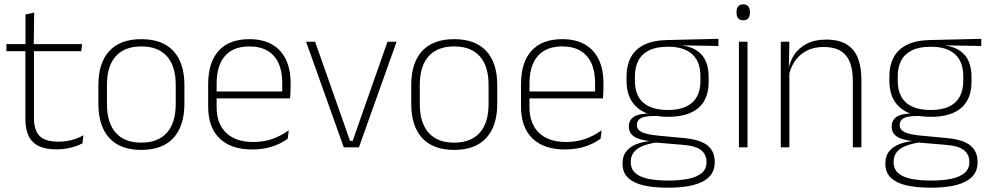

<svg xmlns="http://www.w3.org/2000/svg" viewBox="-20 -679 4560 885"><path d="M242 9.5Q190.5 9.5 158.8 -5.8Q127 -21 112 -52.2Q97 -83.5 97 -130.5V-459H136.5V-134.5Q136.5 -79 162.2 -52.5Q188 -26 249 -26Q279.5 -26 308.8 -33.2Q338 -40.5 364.5 -55.5L360 -18.5Q337 -6 305.8 1.8Q274.5 9.5 242 9.5ZM9.5 -443V-475.5H358.5L354.5 -443ZM97.5 -469.5V-612.5L137.5 -621L135.5 -469.5Z M631.5 12Q534 12 483.8 -43Q433.5 -98 433.5 -201V-286.5Q433.5 -389.5 484 -444Q534.5 -498.5 631.5 -498.5Q728.5 -498.5 779.2 -444Q830 -389.5 830 -286.5V-201Q830 -98 779.2 -43Q728.5 12 631.5 12ZM631.5 -21.5Q708.5 -21.5 749.2 -67.2Q790 -113 790 -199.5V-288Q790 -374 749.5 -419.5Q709 -465 631.5 -465Q554 -465 513.5 -419.5Q473 -374 473 -288V-199.5Q473 -113 513.5 -67.2Q554 -21.5 631.5 -21.5Z M1142.5 10Q1044.5 10 992 -41.2Q939.5 -92.5 939.5 -187V-290.5Q939.5 -391.5 988 -445Q1036.5 -498.5 1129.5 -498.5Q1191.5 -498.5 1233.8 -474.2Q1276 -450 1297.8 -404.8Q1319.5 -359.5 1319.5 -295.5V-278Q1319.5 -265.5 1319 -252.8Q1318.5 -240 1317 -225.5H1280.5Q1281 -245.5 1281 -263.2Q1281 -281 1281 -296Q1281 -350.5 1263.8 -388Q1246.5 -425.5 1212.8 -445.2Q1179 -465 1129.5 -465Q1055.5 -465 1017 -421Q978.5 -377 978.5 -293V-245V-239V-184.5Q978.5 -147 989.5 -117.5Q1000.5 -88 1021.8 -67.2Q1043 -46.5 1074.5 -35.5Q1106 -24.5 1147.5 -24.5Q1194.5 -24.5 1235 -38.5Q1275.5 -52.5 1311 -78.5L1306.5 -40Q1276 -17 1234.2 -3.5Q1192.5 10 1142.5 10ZM959.5 -225.5V-257.5H1307V-225.5Z M1605.5 -29.5 1766 -486.5H1808L1634.5 0H1564.5L1391 -486.5H1432.5L1593.5 -29.5Z M2073.5 12Q1976 12 1925.8 -43Q1875.5 -98 1875.5 -201V-286.5Q1875.5 -389.5 1926 -444Q1976.5 -498.5 2073.5 -498.5Q2170.5 -498.5 2221.2 -444Q2272 -389.5 2272 -286.5V-201Q2272 -98 2221.2 -43Q2170.5 12 2073.5 12ZM2073.5 -21.5Q2150.5 -21.5 2191.2 -67.2Q2232 -113 2232 -199.5V-288Q2232 -374 2191.5 -419.5Q2151 -465 2073.5 -465Q1996 -465 1955.5 -419.5Q1915 -374 1915 -288V-199.5Q1915 -113 1955.5 -67.2Q1996 -21.5 2073.5 -21.5Z M2584.5 10Q2486.5 10 2434 -41.2Q2381.5 -92.5 2381.5 -187V-290.5Q2381.5 -391.5 2430 -445Q2478.5 -498.5 2571.5 -498.5Q2633.5 -498.5 2675.8 -474.2Q2718 -450 2739.8 -404.8Q2761.5 -359.5 2761.5 -295.5V-278Q2761.5 -265.5 2761 -252.8Q2760.5 -240 2759 -225.5H2722.5Q2723 -245.5 2723 -263.2Q2723 -281 2723 -296Q2723 -350.5 2705.8 -388Q2688.5 -425.5 2654.8 -445.2Q2621 -465 2571.5 -465Q2497.5 -465 2459 -421Q2420.5 -377 2420.5 -293V-245V-239V-184.5Q2420.5 -147 2431.5 -117.5Q2442.5 -88 2463.8 -67.2Q2485 -46.5 2516.5 -35.5Q2548 -24.5 2589.5 -24.5Q2636.5 -24.5 2677 -38.5Q2717.5 -52.5 2753 -78.5L2748.5 -40Q2718 -17 2676.2 -3.5Q2634.5 10 2584.5 10ZM2401.5 -225.5V-257.5H2749V-225.5Z M3059 -140.5Q2967 -140.5 2917.5 -182.8Q2868 -225 2868 -306V-328Q2868 -376.5 2887 -413.5Q2906 -450.5 2947.5 -471.8Q2989 -493 3055.5 -494.5L3291.5 -500V-467L3118 -470V-470.5Q3165.5 -464.5 3193.8 -444.8Q3222 -425 3234.2 -394.5Q3246.5 -364 3246.5 -325V-302Q3246.5 -222 3198.8 -181.2Q3151 -140.5 3059 -140.5ZM3056 153H3065.5Q3116.5 153 3154.8 144.8Q3193 136.5 3214.8 118.2Q3236.5 100 3236.5 69V67Q3236.5 32.5 3211.2 12.8Q3186 -7 3126.5 -11.5L2995.5 -22.5L3014 -23.5Q2976.5 -18.5 2948 -8.2Q2919.5 2 2903.5 20.2Q2887.5 38.5 2887.5 66.5V68Q2887.5 100.5 2908.8 119Q2930 137.5 2968 145.2Q3006 153 3056 153ZM3054.5 186Q2993 186 2947 175.5Q2901 165 2875.2 140.8Q2849.5 116.5 2849.5 75V73Q2849.5 39.5 2867.2 18Q2885 -3.5 2914.5 -14.8Q2944 -26 2979 -29.5L2978 -28.5Q2925.5 -33.5 2902 -50.2Q2878.5 -67 2878.5 -95.5V-96Q2878.5 -114 2887.2 -127Q2896 -140 2915.5 -147.5Q2935 -155 2966 -155.5V-163L3034 -144L2995.5 -144.5Q2950.5 -144 2933 -133.8Q2915.5 -123.5 2915.5 -103.5V-103Q2915.5 -81.5 2938.2 -70Q2961 -58.5 3017 -53.5L3133.5 -42.5Q3208.5 -35.5 3241.5 -8.2Q3274.5 19 3274.5 66.5V69Q3274.5 111 3248.2 136.8Q3222 162.5 3175 174.2Q3128 186 3065 186ZM3058.5 -172Q3108 -172 3141.2 -187Q3174.5 -202 3191.5 -232Q3208.5 -262 3208.5 -305.5V-329.5Q3208.5 -372 3192 -402Q3175.5 -432 3142.8 -447.8Q3110 -463.5 3061.5 -463.5H3057.5Q3004 -463.5 2970.5 -446.2Q2937 -429 2921.8 -398.5Q2906.5 -368 2906.5 -328.5V-307Q2906.5 -262.5 2923.5 -232.5Q2940.5 -202.5 2974.2 -187.2Q3008 -172 3058.5 -172Z M3386 0V-486.5H3425.5V0ZM3406 -585.5Q3390.5 -585.5 3382.8 -594.5Q3375 -603.5 3375 -620.5V-624.5Q3375 -641 3382.8 -650Q3390.5 -659 3406 -659Q3421 -659 3428.8 -650Q3436.5 -641 3436.5 -624.5V-620.5Q3436.5 -603 3428.8 -594.2Q3421 -585.5 3406 -585.5Z M3911 0V-308Q3911 -356 3898 -390.5Q3885 -425 3855.5 -443.8Q3826 -462.5 3776.5 -462.5Q3731 -462.5 3697 -444.5Q3663 -426.5 3642.5 -395.2Q3622 -364 3615 -324L3604 -356H3614Q3619.5 -394 3640.5 -426Q3661.5 -458 3698.5 -477.2Q3735.5 -496.5 3787.5 -496.5Q3847 -496.5 3882.8 -474.2Q3918.5 -452 3934.5 -410.8Q3950.5 -369.5 3950.5 -311.5V0ZM3579 0V-486.5H3618.5L3616 -362.5L3618.5 -361V0Z M4270.5 -140.5Q4178.5 -140.5 4129 -182.8Q4079.5 -225 4079.5 -306V-328Q4079.5 -376.5 4098.5 -413.5Q4117.5 -450.5 4159 -471.8Q4200.5 -493 4267 -494.5L4503 -500V-467L4329.5 -470V-470.5Q4377 -464.5 4405.2 -444.8Q4433.5 -425 4445.8 -394.5Q4458 -364 4458 -325V-302Q4458 -222 4410.2 -181.2Q4362.5 -140.5 4270.5 -140.5ZM4267.5 153H4277Q4328 153 4366.2 144.8Q4404.5 136.5 4426.2 118.2Q4448 100 4448 69V67Q4448 32.5 4422.8 12.8Q4397.5 -7 4338 -11.5L4207 -22.5L4225.5 -23.5Q4188 -18.5 4159.5 -8.2Q4131 2 4115 20.2Q4099 38.5 4099 66.5V68Q4099 100.5 4120.2 119Q4141.5 137.5 4179.5 145.2Q4217.5 153 4267.5 153ZM4266 186Q4204.5 186 4158.5 175.5Q4112.5 165 4086.8 140.8Q4061 116.5 4061 75V73Q4061 39.5 4078.8 18Q4096.5 -3.5 4126 -14.8Q4155.5 -26 4190.5 -29.5L4189.5 -28.5Q4137 -33.5 4113.5 -50.2Q4090 -67 4090 -95.5V-96Q4090 -114 4098.8 -127Q4107.5 -140 4127 -147.5Q4146.5 -155 4177.5 -155.5V-163L4245.5 -144L4207 -144.5Q4162 -144 4144.5 -133.8Q4127 -123.5 4127 -103.5V-103Q4127 -81.5 4149.8 -70Q4172.5 -58.5 4228.5 -53.5L4345 -42.5Q4420 -35.5 4453 -8.2Q4486 19 4486 66.5V69Q4486 111 4459.8 136.8Q4433.5 162.5 4386.5 174.2Q4339.5 186 4276.5 186ZM4270 -172Q4319.5 -172 4352.8 -187Q4386 -202 4403 -232Q4420 -262 4420 -305.5V-329.5Q4420 -372 4403.5 -402Q4387 -432 4354.2 -447.8Q4321.5 -463.5 4273 -463.5H4269Q4215.5 -463.5 4182 -446.2Q4148.5 -429 4133.2 -398.5Q4118 -368 4118 -328.5V-307Q4118 -262.5 4135 -232.5Q4152 -202.5 4185.8 -187.2Q4219.5 -172 4270 -172Z"/></svg>

Font: Anek Tamil ExtraLight
Style: Regular
Weight: 250
Version: Version 1.003